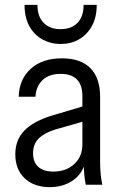

<svg xmlns="http://www.w3.org/2000/svg" viewBox="-20 -760 498 790"><path d="M333 0Q329 -18 327 -39.5Q325 -61 325 -90H319V-364Q319 -410 296.5 -433Q274 -456 230 -456Q181 -456 154.5 -430Q128 -404 126 -362H57Q59 -434 106.5 -477Q154 -520 235 -520Q312 -520 352 -479.5Q392 -439 392 -361V-90Q392 -68 394 -45.5Q396 -23 401 0ZM185 10Q120 10 81.5 -26.5Q43 -63 43 -125Q43 -185 80.5 -223Q118 -261 192 -284L337 -327V-264L207 -227Q162 -213 139 -190Q116 -167 116 -129Q116 -93 137.5 -73.5Q159 -54 200 -54Q252 -54 285.5 -85Q319 -116 319 -166L331 -91Q317 -42 277.5 -16Q238 10 185 10ZM229 -579Q189 -579 155 -597.5Q121 -616 101 -652Q81 -688 81 -740H134Q134 -692 159.5 -666Q185 -640 229 -640Q274 -640 299 -666Q324 -692 324 -740H378Q378 -688 357.5 -652Q337 -616 304 -597.5Q271 -579 229 -579Z"/></svg>

Font: Instrument Sans SemiCondensed
Style: Regular
Weight: 400
Width: 4
Designer: Rodrigo Fuenzalida
Foundry: fragTYPE
Version: Version 1.000;gftools[0.9.28]